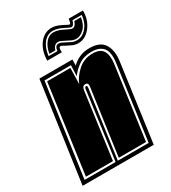

<svg xmlns="http://www.w3.org/2000/svg" viewBox="-193 -745 739 830"><g transform="rotate(-30 177.0 -329.5)"><path d="M-28 0 42 -495H207L206 -465Q223 -482 245 -491.5Q267 -501 294 -501Q348 -501 367.5 -469Q387 -437 380 -386L327 0ZM-8 -18H147L192 -353Q193 -366 200 -366Q206 -366 205 -355L158 -18H312L363 -388Q370 -439 352 -461Q334 -483 294 -483Q256 -483 229.5 -464.5Q203 -446 187 -423L189 -477H57ZM4 -27 65 -468H181L179 -388Q190 -418 220.5 -446Q251 -474 294 -474Q333 -474 346 -451.5Q359 -429 354 -390L304 -27H168L214 -356Q217 -375 201 -375Q187 -375 184 -356L139 -27ZM265 -543Q248 -543 234.5 -550Q221 -557 212 -561Q202 -566 198.5 -568.5Q195 -571 191 -571Q186 -571 184 -566.5Q182 -562 183 -545H110Q111 -595 135.5 -627Q160 -659 197 -659Q211 -659 224.5 -654Q238 -649 251 -642Q262 -636 266.5 -634Q271 -632 273 -632Q278 -632 281 -656H352Q353 -610 327 -576.5Q301 -543 265 -543ZM267 -557Q294 -557 314.5 -581.5Q335 -606 338 -642H292Q285 -618 274 -618Q269 -618 250 -628Q219 -645 195 -645Q167 -645 148 -621Q129 -597 125 -559H169Q171 -585 189 -585Q196 -585 203 -581.5Q210 -578 220 -573Q229 -568 240.5 -562.5Q252 -557 267 -557ZM268 -564Q255 -564 244 -569Q233 -574 224 -579Q214 -584 206 -588Q198 -592 190 -592Q180 -592 172.5 -584.5Q165 -577 163 -566H133Q138 -598 154.5 -618Q171 -638 194 -638Q208 -638 221.5 -633Q235 -628 246 -622Q254 -618 261.5 -614.5Q269 -611 274 -611Q283 -611 288.5 -618Q294 -625 297 -635H330Q325 -600 306 -582Q287 -564 268 -564Z"/></g></svg>

Font: Alumni Sans Collegiate One
Style: Italic
Weight: 400
Italic angle: -8°
Designer: Robert E. Leuschke
Foundry: Robert E. Leuschke
Version: Version 1.100